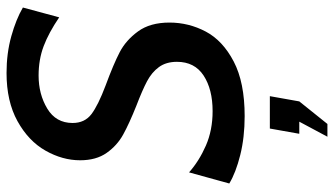

<svg xmlns="http://www.w3.org/2000/svg" viewBox="-237 -517 1021 587"><g transform="rotate(-90 273.5 -223.5)"><path d="M6 -33 40 -156Q75 -125 122 -104.5Q169 -84 227 -84Q294 -84 336 -111.5Q378 -139 378 -193Q378 -226 362 -248Q346 -270 318.5 -284.5Q291 -299 244 -317Q189 -339 155.5 -357.5Q122 -376 99.5 -408Q77 -440 77 -489Q77 -543 106.5 -595Q136 -647 196.5 -680.5Q257 -714 344 -714Q404 -714 456 -699.5Q508 -685 544 -664L514 -553Q467 -585 426 -600.5Q385 -616 336 -616Q279 -616 235 -589.5Q191 -563 191 -512Q191 -475 218 -454.5Q245 -434 306 -411Q371 -387 407.5 -368Q444 -349 471 -312Q498 -275 498 -216Q498 -157 470.5 -105Q443 -53 379 -19.5Q315 14 212 14Q147 14 93 0.5Q39 -13 6 -33ZM149 267 195 181H158L174 91H273L257 181L188 267Z"/></g></svg>

Font: Cabin Medium
Style: Italic
Weight: 500
Italic angle: -7°
Designer: Pablo Impallari
Foundry: Pablo Impallari. http://www.impallari.com Igino Marini. http://www.ikern.com
Version: Version 2.200